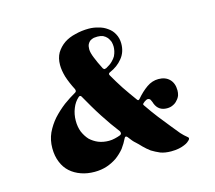

<svg xmlns="http://www.w3.org/2000/svg" viewBox="-84 -641 846 756"><g transform="rotate(-15 338.5 -262.5)"><path d="M598.6 -28.3Q605.5 -23.4 606.4 -19.5Q606.4 -15.6 602.5 -11.7Q599.6 -8.8 594.7 -4.9Q589.8 -1 580.1 2.9Q571.3 6.8 557.6 9.8Q543.9 12.7 525.4 12.7Q501 12.7 482.4 5.9Q463.9 -2 448.2 -11.7Q433.6 -22.5 420.9 -35.2Q409.2 -47.9 398.4 -57.6Q393.6 -61.5 387.7 -68.4Q381.8 -75.2 374 -85.9Q371.1 -89.8 367.2 -89.8Q364.3 -89.8 362.3 -85.9Q352.5 -65.4 338.9 -46.9Q324.2 -29.3 305.7 -15.6Q287.1 -2.9 264.6 4.9Q241.2 12.7 213.9 12.7Q183.6 12.7 159.2 3.9Q133.8 -4.9 115.2 -21.5Q96.7 -38.1 86.9 -62.5Q76.2 -87.9 76.2 -120.1Q76.2 -153.3 88.9 -181.6Q102.5 -210 123 -233.4Q144.5 -256.8 169.9 -276.4Q195.3 -294.9 219.7 -308.6Q226.6 -312.5 222.7 -322.3Q207 -352.5 198.2 -379.9Q190.4 -407.2 190.4 -428.7Q190.4 -457 202.1 -477.5Q214.8 -498 234.4 -511.7Q254.9 -525.4 281.2 -531.2Q307.6 -538.1 335.9 -538.1Q356.4 -538.1 376 -532.2Q395.5 -527.3 411.1 -515.6Q426.8 -504.9 435.5 -488.3Q445.3 -470.7 445.3 -448.2Q445.3 -413.1 424.8 -388.7Q405.3 -364.3 373 -350.6Q369.1 -348.6 368.2 -346.7Q366.2 -343.8 369.1 -338.9Q385.7 -309.6 405.3 -279.3Q425.8 -249 447.3 -219.7Q452.1 -211.9 458 -218.8Q479.5 -244.1 502 -259.8Q524.4 -275.4 549.8 -275.4Q578.1 -275.4 594.7 -258.8Q611.3 -242.2 611.3 -212.9Q611.3 -203.1 608.4 -193.4Q604.5 -182.6 596.7 -174.8Q589.8 -166 579.1 -161.1Q568.4 -155.3 553.7 -155.3Q519.5 -155.3 506.8 -186.5Q504.9 -193.4 501 -201.2Q498 -210 488.3 -210Q485.4 -210 480.5 -207Q474.6 -204.1 469.7 -199.2Q463.9 -195.3 468.8 -189.5Q489.3 -159.2 509.8 -132.8Q530.3 -106.4 547.9 -85Q565.4 -63.5 578.1 -47.9Q591.8 -33.2 598.6 -28.3ZM361.3 -499Q353.5 -499 346.7 -498Q338.9 -496.1 332 -492.2Q325.2 -487.3 321.3 -479.5Q317.4 -471.7 317.4 -459Q317.4 -445.3 326.2 -423.8Q335 -401.4 349.6 -373Q352.5 -369.1 355.5 -368.2Q355.5 -368.2 356.4 -368.2Q358.4 -368.2 363.3 -370.1Q379.9 -378.9 389.6 -388.7Q399.4 -398.4 404.3 -407.2Q409.2 -418 411.1 -426.8Q413.1 -436.5 413.1 -444.3Q413.1 -454.1 410.2 -464.8Q406.2 -474.6 400.4 -482.4Q393.6 -490.2 383.8 -495.1Q374 -499 361.3 -499ZM299.8 -90.8Q312.5 -90.8 324.2 -93.8Q336.9 -96.7 346.7 -100.6Q352.5 -103.5 352.5 -108.4Q352.5 -112.3 350.6 -116.2Q337.9 -133.8 323.2 -153.3Q309.6 -173.8 294.9 -195.3Q280.3 -217.8 266.6 -241.2Q252.9 -264.6 240.2 -287.1Q238.3 -291 234.4 -291Q231.4 -291 228.5 -288.1Q211.9 -273.4 203.1 -251Q193.4 -227.5 193.4 -200.2Q193.4 -175.8 201.2 -155.3Q210 -134.8 223.6 -120.1Q238.3 -106.4 256.8 -98.6Q276.4 -90.8 299.8 -90.8Z"/></g></svg>

Font: Mermaid
Style: Bold
Weight: 400
Designer: Scott Simpson
Version: Version 1.001